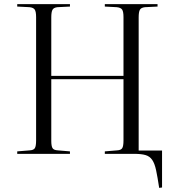

<svg xmlns="http://www.w3.org/2000/svg" viewBox="-20 -750 846 936"><path d="M756 166Q748 113 741 80Q734 47 722 29.5Q710 12 689.5 6Q669 0 635 0H491V-12L551 -17Q570 -18 576 -28Q582 -38 582 -65V-364H230V-63Q230 -38 236 -28Q242 -18 262 -17L321 -12V0H64V-12L125 -17Q144 -18 150 -28Q156 -38 156 -65V-667Q156 -693 149.5 -703Q143 -713 124 -715L64 -718V-730H321V-718L260 -715Q242 -713 236 -702.5Q230 -692 230 -665V-380H582V-667Q582 -693 575.5 -703Q569 -713 549 -715L491 -718V-730H748V-718L687 -715Q668 -713 662 -702.5Q656 -692 656 -665V-16H770V164Z"/></svg>

Font: Literata 72pt Light
Style: Regular
Weight: 300
Designer: Latin by Veronika Burian and Jose Scaglione. Greek by Irene Vlachou. Cyrillic by Vera Evstafieva.
Foundry: TypeTogether
Version: Version 3.002